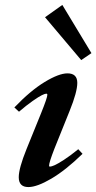

<svg xmlns="http://www.w3.org/2000/svg" viewBox="-20 -739 387 770"><path d="M305.7 -498 160.6 -669.9 230 -719.2 346.7 -525.9ZM93.8 11.2Q55.2 11.2 55.2 -28.3Q55.2 -64 86.4 -141.1L145 -285.6Q169.9 -347.2 169.9 -358.9Q169.9 -363.3 165.5 -363.3Q160.2 -363.3 147.7 -357.2Q135.3 -351.1 110.8 -334Q86.4 -316.9 56.2 -291L37.6 -308.1Q102.1 -375.5 159.2 -410.2Q216.3 -444.8 250.5 -444.8Q290 -444.8 290 -406.7Q290 -370.1 259.3 -294.4L198.2 -142.6Q176.8 -87.4 176.8 -74.7Q176.8 -70.8 180.2 -70.8Q186 -70.8 198.5 -76.2Q210.9 -81.5 236.6 -98.1Q262.2 -114.7 293.9 -140.6L311 -122.1Q243.2 -56.2 185.8 -22.5Q128.4 11.2 93.8 11.2Z"/></svg>

Font: Elstob
Style: Bold Italic
Weight: 700
Italic angle: -20°
Designer: Peter S. Baker
Version: Version 1.015